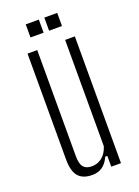

<svg xmlns="http://www.w3.org/2000/svg" viewBox="-140 -786 619 854"><g transform="rotate(-20 169.0 -359.5)"><path d="M145 6Q101 6 79.5 -18.5Q58 -43 58 -100V-600H104V-98Q104 -62 116.5 -46.5Q129 -31 156 -31Q184 -31 205 -48Q226 -65 236 -97V-600H282V0H236V-51H226Q201 6 145 6ZM183 -663V-725H244V-663ZM95 -663V-725H157V-663Z"/></g></svg>

Font: Big Shoulders Display Light
Style: Regular
Weight: 300
Designer: Patric King
Foundry: XO Type Co
Version: Version 1.000; ttfautohint (v1.8.2)